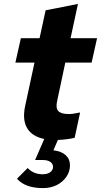

<svg xmlns="http://www.w3.org/2000/svg" viewBox="-20 -712 518 985"><path d="M201 253Q156 253 123 241.5Q90 230 67 205L122 150Q152 182 199 182Q223 182 237.5 171.5Q252 161 252 144Q252 128 238 118.5Q224 109 201 109H160L207 1Q144 -12 119 -55Q94 -98 109 -168L157 -391H59L87 -516H183L214 -659L380 -692L342 -516H478L450 -391H315L273 -193Q265 -158 279 -142.5Q293 -127 332 -127Q344 -127 355 -128.5Q366 -130 391 -135L363 -5Q347 -1 324 2Q301 5 277 6L254 59Q295 64 317 84Q339 104 339 136Q339 168 320.5 195Q302 222 271 237.5Q240 253 201 253Z"/></svg>

Font: Red Hat Text VF
Style: Italic
Weight: 300
Italic angle: -12°
Designer: Pentagram, MCKL
Foundry: Pentagram, MCKL
Version: Version 1.023